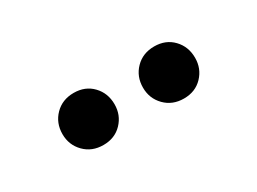

<svg xmlns="http://www.w3.org/2000/svg" viewBox="-25 -983 681 508"><g transform="rotate(-30 315.5 -729.5)"><path d="M193 -650Q158 -650 135.5 -673Q113 -696 113 -729Q113 -763 135.5 -786Q158 -809 193 -809Q228 -809 250 -786Q272 -763 272 -729Q272 -696 250 -673Q228 -650 193 -650ZM439 -650Q404 -650 381.5 -673Q359 -696 359 -729Q359 -763 381.5 -786Q404 -809 439 -809Q474 -809 496 -786Q518 -763 518 -729Q518 -696 496 -673Q474 -650 439 -650Z"/></g></svg>

Font: Noto Sans KR ExtraBold
Style: Regular
Weight: 800
Designer: Ryoko NISHIZUKA  (kana, bopomofo & ideographs); Paul D. Hunt (Latin, Greek & Cyrillic); Sandoll Communications , Soo-you
Foundry: Adobe
Version: Version 2.004-H2;hotconv 1.0.118;makeotfexe 2.5.65603